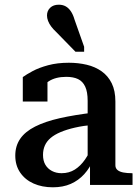

<svg xmlns="http://www.w3.org/2000/svg" viewBox="-20 -787 596 817"><path d="M379 -308 378 -256Q334 -252 299 -244Q264 -236 238 -225Q212 -214 195.5 -200Q179 -186 171 -168Q163 -150 163 -128Q163 -103 173 -86Q183 -69 201 -59.5Q219 -50 242 -50Q274 -50 298.5 -65.5Q323 -81 342 -108.5Q361 -136 375 -174L378 -110Q363 -73 338.5 -46Q314 -19 281 -4.5Q248 10 205 10Q159 10 123 -6Q87 -22 66 -52.5Q45 -83 45 -125Q45 -166 66 -196.5Q87 -227 129.5 -248.5Q172 -270 234 -284Q296 -298 379 -308ZM363 0V-103L353 -104V-358Q353 -396 342.5 -418.5Q332 -441 312 -450.5Q292 -460 262 -460Q217 -460 188 -441.5Q159 -423 141 -397Q138 -409 139.5 -419Q141 -429 147 -437Q153 -445 162 -451Q171 -457 182 -460V-355H77V-459Q92 -470 119 -484.5Q146 -499 185 -509.5Q224 -520 273 -520Q313 -520 349 -511.5Q385 -503 412.5 -483.5Q440 -464 455.5 -432.5Q471 -401 471 -355V-84Q471 -71 480 -63.5Q489 -56 505 -53Q521 -50 542 -50L544 -49V0ZM297 -704 338 -588V-567H301L219 -651Q207 -662 198 -674Q189 -686 184.5 -698Q180 -710 180 -721Q180 -741 193.5 -754Q207 -767 230 -767Q247 -767 259.5 -760Q272 -753 281.5 -739Q291 -725 297 -704Z"/></svg>

Font: Roboto Serif 36pt Medium
Style: Regular
Weight: 500
Designer: Greg Gazdowicz
Foundry: Commercial Type
Version: Version 1.008